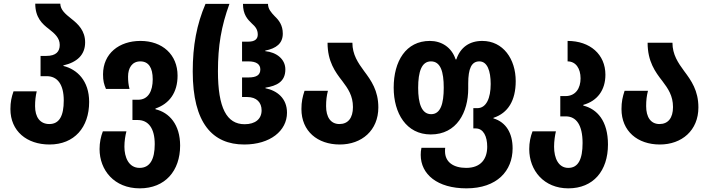

<svg xmlns="http://www.w3.org/2000/svg" viewBox="-20 -781 3885 1051"><path d="M251 10C387 10 468 -84 468 -223C468 -340 401 -402 327 -420V-423C401 -440 446 -480 446 -549C446 -613 408 -649 371 -678C337 -705 311 -727 310 -761H173C173 -685 211 -650 248 -622C280 -597 307 -573 307 -535C307 -499 287 -475 234 -475H202V-364H236C295 -364 329 -318 329 -231C329 -147 305 -102 250 -102C199 -102 172 -140 172 -200C172 -231 175 -255 181 -281H54C43 -249 37 -223 37 -184C37 -63 127 10 251 10Z M745 250C884 250 966 154 966 16C966 -99 907 -165 831 -183V-187C907 -213 952 -274 952 -367C952 -482 869 -557 749 -557C632 -557 544 -488 544 -374C544 -338 549 -321 560 -294H689C683 -318 681 -336 681 -362C681 -409 703 -445 748 -445C793 -445 816 -411 816 -347C816 -283 792 -235 736 -235H705V-124H734C792 -124 827 -79 827 8C827 91 801 138 744 138C684 138 661 79 661 22C661 -9 666 -39 672 -62H543C532 -34 525 -1 525 35C525 150 605 250 745 250Z M1317 10C1459 10 1551 -65 1551 -164C1551 -243 1497 -285 1433 -298V-301C1494 -311 1542 -333 1542 -401C1542 -458 1493 -495 1432 -501V-504C1492 -516 1528 -543 1528 -597C1528 -643 1507 -670 1484 -692C1464 -713 1447 -732 1447 -760H1310C1310 -701 1335 -675 1359 -652C1377 -636 1391 -620 1391 -592C1391 -567 1375 -553 1339 -553H1305V-445H1340C1385 -445 1405 -428 1405 -401C1405 -371 1385 -357 1340 -357H1305V-250H1332C1386 -250 1412 -219 1412 -177C1412 -130 1378 -101 1319 -101C1221 -101 1173 -190 1173 -391C1173 -529 1191 -637 1236 -760H1105C1057 -648 1035 -532 1035 -390C1035 -106 1144 10 1317 10Z M1840 10C1960 10 2051 -67 2051 -193C2051 -285 2012 -340 1973 -392C1940 -437 1909 -482 1909 -547H1773C1773 -444 1815 -387 1854 -337C1885 -296 1912 -257 1912 -195C1912 -135 1885 -102 1838 -102C1790 -102 1765 -140 1765 -200C1765 -232 1768 -257 1775 -284H1647C1636 -250 1630 -224 1630 -184C1630 -63 1718 10 1840 10Z M2533 250C2701 250 2786 154 2786 31C2786 -51 2751 -112 2681 -133V-136C2761 -162 2803 -231 2803 -337C2803 -458 2734 -557 2620 -557C2550 -557 2500 -522 2478 -456H2474C2452 -523 2396 -557 2333 -557C2202 -557 2135 -446 2135 -301C2135 -161 2204 -45 2338 -45C2481 -45 2543 -167 2543 -296V-324C2543 -406 2561 -445 2604 -445C2647 -445 2666 -394 2666 -321C2666 -244 2642 -189 2593 -189H2571V-78H2584C2627 -78 2647 -33 2647 22C2647 88 2613 138 2532 138C2463 138 2416 107 2416 47C2416 41 2416 35 2417 28H2287C2284 41 2283 54 2283 67C2283 173 2374 250 2533 250ZM2340 -156C2288 -156 2269 -215 2269 -300C2269 -389 2288 -445 2339 -445C2392 -445 2409 -388 2409 -301C2409 -214 2392 -156 2340 -156Z M3091 250C3228 250 3308 154 3308 10C3308 -119 3249 -184 3173 -203V-207C3249 -228 3294 -287 3294 -372C3294 -483 3210 -557 3087 -557V-445C3132 -445 3158 -406 3158 -352C3158 -299 3132 -255 3075 -255H3047V-144H3077C3135 -144 3169 -96 3169 2C3169 91 3145 138 3091 138C3037 138 3013 85 3013 22C3013 -9 3018 -41 3023 -62H2895C2884 -34 2877 -1 2877 35C2877 153 2958 250 3091 250Z M3592 10C3712 10 3803 -67 3803 -193C3803 -285 3764 -340 3725 -392C3692 -437 3661 -482 3661 -547H3525C3525 -444 3567 -387 3606 -337C3637 -296 3664 -257 3664 -195C3664 -135 3637 -102 3590 -102C3542 -102 3517 -140 3517 -200C3517 -232 3520 -257 3527 -284H3399C3388 -250 3382 -224 3382 -184C3382 -63 3470 10 3592 10Z"/></svg>

Font: Noto Sans Georgian Condensed Bold
Style: Regular
Weight: 700
Width: 3
Designer: Monotype Design Team, Akaki Razmadze
Foundry: Google LLC
Version: Version 2.005